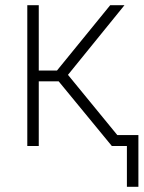

<svg xmlns="http://www.w3.org/2000/svg" viewBox="-20 -559 550 735"><path d="M84.5 0V-539.1H128.4V-289.1H198.2L401.9 -539.1H456.5L240.2 -272.5L463.4 0H408.2L204.6 -247.6H128.4V0ZM465.8 156.2V0H418.5V-42H509.8V156.2Z"/></svg>

Font: Inter 18pt ExtraLight
Style: Regular
Weight: 250
Designer: Rasmus Andersson
Foundry: rsms
Version: Version 4.001;git-66647c0bb